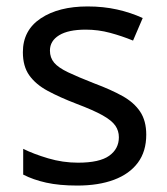

<svg xmlns="http://www.w3.org/2000/svg" viewBox="-20 -632 519 596"><path d="M434 -214Q434 -162 408 -127Q382 -92 334 -74Q286 -56 220 -56Q164 -56 123.5 -65Q83 -74 52 -90V-170Q84 -154 129.5 -140.5Q175 -127 222 -127Q289 -127 319 -148.5Q349 -170 349 -206Q349 -226 338 -242Q327 -258 298.5 -274Q270 -290 217 -310Q165 -330 128 -350Q91 -370 71 -398Q51 -426 51 -470Q51 -538 106.5 -575Q162 -612 252 -612Q301 -612 343.5 -602.5Q386 -593 423 -576L393 -506Q359 -520 322 -530Q285 -540 246 -540Q192 -540 163.5 -522.5Q135 -505 135 -475Q135 -453 148 -437.5Q161 -422 191.5 -407.5Q222 -393 273 -373Q324 -354 360 -334Q396 -314 415 -285.5Q434 -257 434 -214Z"/></svg>

Font: Noto Sans Malayalam UI
Style: Regular
Weight: 400
Designer: Jelle Bosma - Monotype Design Team
Foundry: Monotype Imaging Inc.
Version: Version 2.104